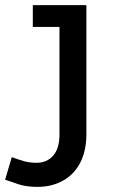

<svg xmlns="http://www.w3.org/2000/svg" viewBox="-98 -491 447 749"><path d="M49 238Q4 238 -25.5 228Q-55 218 -78 210L-52 122Q-28 131 -5.5 137.5Q17 144 45 144Q85 144 109.5 116Q134 88 134 34V-471H239V32Q239 98 214.5 144.5Q190 191 146.5 214.5Q103 238 49 238ZM30 -386V-471H215V-386Z"/></svg>

Font: BioRhyme Medium
Style: Regular
Weight: 500
Designer: Aoife Mooney
Foundry: Aoife Mooney Type
Version: Version 1.600;gftools[0.9.33]